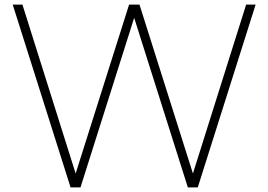

<svg xmlns="http://www.w3.org/2000/svg" viewBox="-20 -733 1160 830"><path d="M1085 -713 835 77H792L560 -656L328 77H285L35 -713H77L307 17L538 -713H583L814 17L1044 -713Z"/></svg>

Font: Gmarket Sans TTF Light
Style: Regular
Weight: 300
Designer: Creative Director : Sungho Lee; Art Director : Kiwoong Choi; Project Manager : Sori Yang, Jongwook Yoon; Font Designer :
Foundry: Sandoll Inc.
Version: Version 1.000;hotconv 1.0.109;makeotfexe 2.5.65596